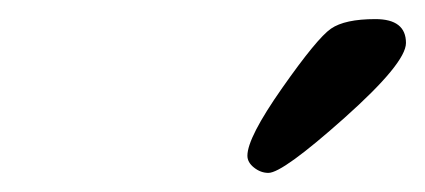

<svg xmlns="http://www.w3.org/2000/svg" viewBox="-20 -684 445 201"><path d="M405 -639Q405 -618 340.5 -560.5Q276 -503 261 -503Q253 -503 246 -508.5Q239 -514 239 -521Q239 -540 275.5 -592Q312 -644 326.5 -654Q341 -664 373 -664Q405 -664 405 -639Z"/></svg>

Font: Mr Dafoe
Style: Regular
Weight: 400
Designer: Alejandro Paul
Foundry: Alejandro Paul
Version: Version 1.000